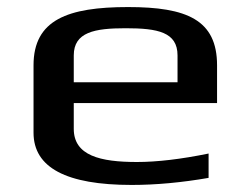

<svg xmlns="http://www.w3.org/2000/svg" viewBox="-20 -514 709 544"><path d="M343 -494C172 -494 75 -458 75 -329V-138C75 -39 168 10 353 10C423 10 496 3 571 -10V-79C493 -63 425 -55 368 -55C264 -55 189 -73 189 -149V-222H595V-329C595 -458 509 -494 343 -494ZM336 -434C427 -434 483 -423 483 -357V-281H189V-357C189 -423 248 -434 336 -434Z"/></svg>

Font: Gamestation Extended
Style: Regular
Weight: 400
Width: 7
Designer: Jonas Hecksher
Foundry: Jonas Hecksher, Playtypeª, e-types AS
Version: Version 1.003